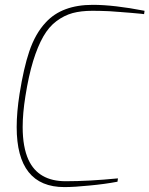

<svg xmlns="http://www.w3.org/2000/svg" viewBox="-20 -760 612 786"><path d="M243.7 5.9Q48.3 5.9 48.3 -239.7Q48.3 -300.8 60.1 -376Q77.1 -482.4 99.6 -548.8Q124.5 -623 168 -668.9Q233.9 -740.2 359.9 -740.2Q446.3 -740.2 571.8 -715.8L569.8 -702.1L558.1 -703.6L515.1 -707.5Q483.4 -710.4 478 -710.4H476.6L475.6 -710.9H472.2Q466.3 -711.9 457.5 -711.9Q449.2 -712.9 431.2 -713.9Q426.3 -713.9 420.9 -714.4Q387.2 -715.8 357.9 -715.8Q312 -715.8 277.3 -706.5Q242.2 -696.8 210.9 -673.3Q179.7 -649.9 157.2 -610.4Q134.3 -570.3 115.7 -510.3Q97.2 -449.7 84 -366.2Q72.8 -296.4 72.8 -239.7Q72.8 -157.7 96.7 -105.5Q137.2 -18.1 249 -18.1Q343.8 -18.1 462.9 -29.8L460.9 -16.1Q409.2 -6.3 346.7 -0.5Q284.2 5.9 243.7 5.9Z"/></svg>

Font: Squarion Thin
Style: Italic
Weight: 100
Designer: Natanael Gama
Version: Version 1.00;September 12, 2019;FontCreator 11.5.0.2425 64-b